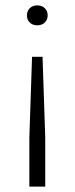

<svg xmlns="http://www.w3.org/2000/svg" viewBox="-20 -511 277 713"><path d="M89 182V0L99 -300H138L148 0V182ZM118 -417Q101 -417 90.5 -427.5Q80 -438 80 -454Q80 -470 90.5 -480.5Q101 -491 118 -491Q136 -491 146.5 -480.5Q157 -470 157 -454Q157 -438 146.5 -427.5Q136 -417 118 -417Z"/></svg>

Font: Gantari Light
Style: Regular
Weight: 300
Designer: Anugrah Pasau
Foundry: Lafontype
Version: Version 1.000; ttfautohint (v1.8.3)